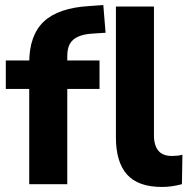

<svg xmlns="http://www.w3.org/2000/svg" viewBox="-20 -731 756 762"><path d="M96 0V-378H3V-491H140L96 -451V-482Q96 -591 154 -645.5Q212 -700 335 -707L390 -711L399 -601L352 -598Q313 -596 290 -585.5Q267 -575 257 -556.5Q247 -538 247 -508V-474L228 -491H375V-378H247V0ZM623 11Q528 11 484 -38.5Q440 -88 440 -186V-705H591V-192Q591 -167 599 -148.5Q607 -130 622.5 -121Q638 -112 662 -112Q672 -112 683 -113Q694 -114 704 -117L702 0Q683 5 663.5 8Q644 11 623 11Z"/></svg>

Font: Nunito Sans 12pt ExtraBold
Style: Regular
Weight: 800
Designer: Vernon Adams
Foundry: Vernon Adams
Version: Version 3.101;gftools[0.9.27]